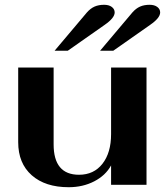

<svg xmlns="http://www.w3.org/2000/svg" viewBox="-20 -772 700 802"><path d="M56 -178V-490H204V-169Q204 -42 310 -42Q372 -42 408 -88Q444 -134 444 -212V-490H592V0H444V-81Q421 -39 373.5 -14.5Q326 10 267 10Q169 10 112.5 -40Q56 -90 56 -178ZM343 -720Q358 -737 375 -744.5Q392 -752 415 -752Q435 -752 447 -743Q459 -734 459 -720Q459 -697 417 -668L263 -560H208ZM533 -720Q548 -737 565 -744.5Q582 -752 605 -752Q625 -752 637 -743Q649 -734 649 -720Q649 -697 607 -668L453 -560H398Z"/></svg>

Font: Fahkwang
Style: Bold
Weight: 700
Designer: Suppakit Chalermlarp | Katatrad Co.,Ltd.
Foundry: Cadson Demak Co.,Ltd.
Version: Version 1.000; ttfautohint (v1.6)